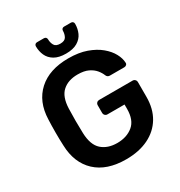

<svg xmlns="http://www.w3.org/2000/svg" viewBox="-206 -1035 1112 1187"><g transform="rotate(-30 350.0 -441.5)"><path d="M350 10Q212 10 135.5 -61.5Q59 -133 55 -259Q53 -302 53 -351.5Q53 -401 55 -445Q59 -569 136.5 -639.5Q214 -710 350 -710Q424 -710 478.5 -690.5Q533 -671 569.5 -640.5Q606 -610 624.5 -575.5Q643 -541 644 -510Q645 -501 638.5 -495Q632 -489 623 -489H520Q503 -489 496 -505Q488 -526 471 -546.5Q454 -567 425 -581Q396 -595 350 -595Q282 -595 241.5 -558.5Q201 -522 198 -440Q195 -353 198 -264Q201 -179 242.5 -142Q284 -105 352 -105Q420 -105 464.5 -141.5Q509 -178 509 -258V-289H387Q377 -289 370 -296Q363 -303 363 -314V-367Q363 -378 370 -385Q377 -392 387 -392H626Q636 -392 643 -385Q650 -378 650 -367V-262Q650 -178 613.5 -117Q577 -56 509.5 -23Q442 10 350 10ZM354 -742Q303 -742 272 -760.5Q241 -779 227.5 -809Q214 -839 214 -874Q214 -882 219 -887.5Q224 -893 233 -893H282Q291 -893 296 -887.5Q301 -882 301 -874Q301 -851 311.5 -832Q322 -813 354 -813Q386 -813 396.5 -832Q407 -851 407 -874Q407 -882 412 -887.5Q417 -893 426 -893H475Q484 -893 489 -887.5Q494 -882 494 -874Q494 -839 480.5 -809Q467 -779 436 -760.5Q405 -742 354 -742Z"/></g></svg>

Font: Rubik Medium
Style: Regular
Weight: 500
Designer: Hubert and Fischer
Foundry: Hubert and Fischer
Version: Version 2.300; ttfautohint (v1.8.4.7-5d5b);gftools[0.9.30]